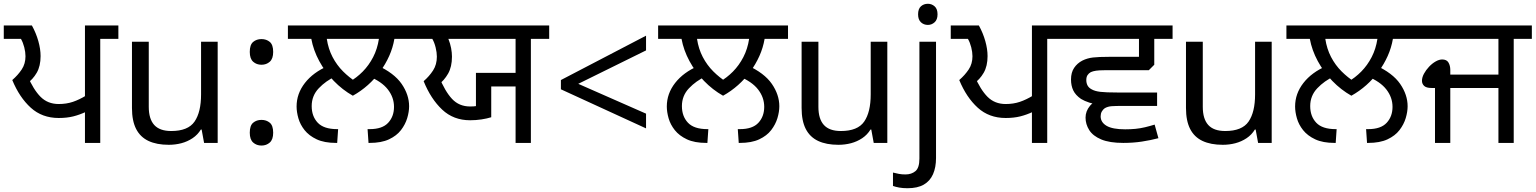

<svg xmlns="http://www.w3.org/2000/svg" viewBox="-27 -757 8134 1017"><path d="M423 0V-180L429 -165Q395 -149 361 -140.5Q327 -132 284 -132Q196 -132 136 -186.5Q76 -241 38 -333Q68 -359 88 -389Q108 -419 108 -459Q108 -481 101.5 -506.5Q95 -532 84 -551H-7V-622H142Q164 -582 176 -539.5Q188 -497 188 -460Q188 -407 167.5 -371.5Q147 -336 114 -313L118 -357Q150 -282 188 -244Q226 -206 284 -206Q325 -206 359 -217.5Q393 -229 429 -251L423 -240V-622H600V-551H504V0Z M1126 -536V0H1054L1041 -71H1037Q1020 -43 993 -25Q966 -7 934 1.5Q902 10 867 10Q803 10 759.5 -10.5Q716 -31 694 -74Q672 -117 672 -185V-536H761V-191Q761 -127 790 -95Q819 -63 880 -63Q969 -63 1003.5 -113Q1038 -163 1038 -257V-536Z M1358 -414Q1332 -414 1314 -430Q1296 -446 1296 -482Q1296 -520 1314 -535Q1332 -550 1358 -550Q1384 -550 1402 -535Q1420 -520 1420 -482Q1420 -446 1402 -430Q1384 -414 1358 -414ZM1358 14Q1332 14 1314 -2Q1296 -18 1296 -54Q1296 -92 1314 -107Q1332 -122 1358 -122Q1384 -122 1402 -107Q1420 -92 1420 -54Q1420 -18 1402 -2Q1384 14 1358 14Z M1842 -250Q1787 -281 1741 -328.5Q1695 -376 1664 -433.5Q1633 -491 1622 -551H1498V-622H2186V-551H2062Q2054 -504 2034.5 -460.5Q2015 -417 1986.5 -378Q1958 -339 1921.5 -306.5Q1885 -274 1842 -250ZM1980 -551H1704Q1712 -498 1734.5 -455Q1757 -412 1790 -379Q1823 -346 1861 -322L1823 -323Q1862 -345 1894.5 -378Q1927 -411 1949.5 -454.5Q1972 -498 1980 -551ZM1544 -193Q1544 -261 1588 -317.5Q1632 -374 1711 -408L1751 -353Q1699 -329 1661.5 -289.5Q1624 -250 1624 -195Q1624 -141 1656 -107Q1688 -73 1759 -73H1764L1759 0H1753Q1691 0 1650.5 -19Q1610 -38 1586.5 -67.5Q1563 -97 1553.5 -130.5Q1544 -164 1544 -193ZM2140 -194Q2140 -165 2130 -131.5Q2120 -98 2097 -68Q2074 -38 2033.5 -19Q1993 0 1931 0H1925L1920 -73H1931Q1998 -73 2029 -106.5Q2060 -140 2060 -191Q2060 -241 2027.5 -283Q1995 -325 1926 -353L1969 -412Q2061 -370 2100.5 -312.5Q2140 -255 2140 -194Z M2704 0V-299H2575V-136Q2553 -129 2523.5 -124.5Q2494 -120 2463 -120Q2375 -120 2315 -176.5Q2255 -233 2217 -327Q2247 -353 2267 -384Q2287 -415 2287 -457Q2287 -479 2280.5 -505.5Q2274 -532 2263 -551H2172V-622H2882V-551H2785V0ZM2494 -371H2704V-551H2348Q2358 -526 2362.5 -502Q2367 -478 2367 -457Q2367 -403 2346.5 -367Q2326 -331 2294 -307L2298 -352Q2330 -273 2367.5 -233Q2405 -193 2463 -193Q2474 -193 2481 -193.5Q2488 -194 2494 -195Z M2944 -284V-333L3395 -568V-490L3036 -313L3395 -155V-77Z M3803 -250Q3748 -281 3702 -328.5Q3656 -376 3625 -433.5Q3594 -491 3583 -551H3459V-622H4147V-551H4023Q4015 -504 3995.5 -460.5Q3976 -417 3947.5 -378Q3919 -339 3882.5 -306.5Q3846 -274 3803 -250ZM3941 -551H3665Q3673 -498 3695.5 -455Q3718 -412 3751 -379Q3784 -346 3822 -322L3784 -323Q3823 -345 3855.5 -378Q3888 -411 3910.5 -454.5Q3933 -498 3941 -551ZM3505 -193Q3505 -261 3549 -317.5Q3593 -374 3672 -408L3712 -353Q3660 -329 3622.5 -289.5Q3585 -250 3585 -195Q3585 -141 3617 -107Q3649 -73 3720 -73H3725L3720 0H3714Q3652 0 3611.5 -19Q3571 -38 3547.5 -67.5Q3524 -97 3514.5 -130.5Q3505 -164 3505 -193ZM4101 -194Q4101 -165 4091 -131.5Q4081 -98 4058 -68Q4035 -38 3994.5 -19Q3954 0 3892 0H3886L3881 -73H3892Q3959 -73 3990 -106.5Q4021 -140 4021 -191Q4021 -241 3988.5 -283Q3956 -325 3887 -353L3930 -412Q4022 -370 4061.5 -312.5Q4101 -255 4101 -194Z M4673 -536V0H4601L4588 -71H4584Q4567 -43 4540 -25Q4513 -7 4481 1.5Q4449 10 4414 10Q4350 10 4306.5 -10.5Q4263 -31 4241 -74Q4219 -117 4219 -185V-536H4308V-191Q4308 -127 4337 -95Q4366 -63 4427 -63Q4516 -63 4550.5 -113Q4585 -163 4585 -257V-536Z M4780 240Q4755 240 4736 236.5Q4717 233 4703 228V157Q4718 161 4734 164Q4750 167 4769 167Q4801 167 4822 149.5Q4843 132 4843 83V-536H4931V80Q4931 130 4915 166Q4899 202 4866 221Q4833 240 4780 240ZM4836 -681Q4836 -710 4851 -723.5Q4866 -737 4888 -737Q4908 -737 4923.5 -723.5Q4939 -710 4939 -681Q4939 -653 4923.5 -639Q4908 -625 4888 -625Q4866 -625 4851 -639Q4836 -653 4836 -681Z M5439 0V-180L5445 -165Q5411 -149 5377 -140.5Q5343 -132 5300 -132Q5212 -132 5152 -186.5Q5092 -241 5054 -333Q5084 -359 5104 -389Q5124 -419 5124 -459Q5124 -481 5117.5 -506.5Q5111 -532 5100 -551H5009V-622H5158Q5180 -582 5192 -539.5Q5204 -497 5204 -460Q5204 -407 5183.5 -371.5Q5163 -336 5130 -313L5134 -357Q5166 -282 5204 -244Q5242 -206 5300 -206Q5341 -206 5375 -217.5Q5409 -229 5445 -251L5439 -240V-622H5616V-551H5520V0Z M6102 -196H5864Q5832 -196 5800.5 -200.5Q5769 -205 5743 -213.5Q5717 -222 5699 -233Q5670 -253 5658 -278Q5646 -303 5646 -336Q5646 -373 5662.5 -397.5Q5679 -422 5706 -436Q5732 -449 5762.5 -452.5Q5793 -456 5848 -456H6006V-551H5602V-622H6184V-551H6087V-414L6058 -385H5822Q5795 -385 5778.5 -382.5Q5762 -380 5751 -375Q5740 -369 5733.5 -359Q5727 -349 5727 -333Q5727 -317 5733.5 -304.5Q5740 -292 5755 -284Q5772 -274 5801.5 -270.5Q5831 -267 5892 -267H6102ZM5923 0Q5850 0 5806 -18.5Q5762 -37 5742.5 -68Q5723 -99 5723 -134Q5723 -168 5746.5 -196.5Q5770 -225 5819 -231L5963 -196H5923Q5881 -196 5861 -194.5Q5841 -193 5825 -184Q5815 -177 5809 -166Q5803 -155 5803 -141Q5803 -109 5834.5 -90.5Q5866 -72 5933 -72Q5962 -72 5987.5 -74.5Q6013 -77 6038 -83Q6063 -89 6089 -97L6109 -25Q6067 -14 6021 -7Q5975 0 5923 0Z M6709 -536V0H6637L6624 -71H6620Q6603 -43 6576 -25Q6549 -7 6517 1.5Q6485 10 6450 10Q6386 10 6342.5 -10.5Q6299 -31 6277 -74Q6255 -117 6255 -185V-536H6344V-191Q6344 -127 6373 -95Q6402 -63 6463 -63Q6552 -63 6586.5 -113Q6621 -163 6621 -257V-536Z M7131 -250Q7076 -281 7030 -328.5Q6984 -376 6953 -433.5Q6922 -491 6911 -551H6787V-622H7475V-551H7351Q7343 -504 7323.5 -460.5Q7304 -417 7275.5 -378Q7247 -339 7210.5 -306.5Q7174 -274 7131 -250ZM7269 -551H6993Q7001 -498 7023.5 -455Q7046 -412 7079 -379Q7112 -346 7150 -322L7112 -323Q7151 -345 7183.5 -378Q7216 -411 7238.5 -454.5Q7261 -498 7269 -551ZM6833 -193Q6833 -261 6877 -317.5Q6921 -374 7000 -408L7040 -353Q6988 -329 6950.5 -289.5Q6913 -250 6913 -195Q6913 -141 6945 -107Q6977 -73 7048 -73H7053L7048 0H7042Q6980 0 6939.5 -19Q6899 -38 6875.5 -67.5Q6852 -97 6842.5 -130.5Q6833 -164 6833 -193ZM7429 -194Q7429 -165 7419 -131.5Q7409 -98 7386 -68Q7363 -38 7322.5 -19Q7282 0 7220 0H7214L7209 -73H7220Q7287 -73 7318 -106.5Q7349 -140 7349 -191Q7349 -241 7316.5 -283Q7284 -325 7215 -353L7258 -412Q7350 -370 7389.5 -312.5Q7429 -255 7429 -194Z M7574 0V-291H7556Q7528 -291 7516.5 -302Q7505 -313 7505 -329Q7505 -347 7515.5 -366.5Q7526 -386 7542.5 -403.5Q7559 -421 7577.5 -431.5Q7596 -442 7612 -442Q7636 -442 7645.5 -425.5Q7655 -409 7655 -387V-362H7910V-551H7461V-622H8087V-551H7991V0H7910V-291H7655V0Z"/></svg>

Font: hexgurmukhi15
Style: Book
Weight: 400
Designer: Jelle Bosma - Monotype Design Team
Foundry: Monotype Imaging Inc.
Version: Version 2.003